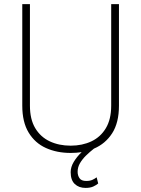

<svg xmlns="http://www.w3.org/2000/svg" viewBox="-20 -731 685 930"><path d="M518.6 -710.9H556.2V-219.2Q556.2 -136.7 523.4 -85.7Q490.7 -34.7 435.1 -11.2Q414.1 5.4 396.2 22.9Q378.4 40.5 367.2 59.8Q356 79.1 356 101.1Q356 118.7 365 132.1Q374 145.5 397.9 145.5Q416 145.5 428 139.9Q439.9 134.3 448.2 127.9L455.6 157.7Q446.8 165.5 431.9 172.4Q417 179.2 394.5 179.2Q362.3 179.2 342.3 160.4Q322.3 141.6 322.3 103Q322.3 78.1 337.2 53.2Q352.1 28.3 375.5 5.9Q350.1 9.8 322.3 9.8Q255.4 9.8 202.4 -14.2Q149.4 -38.1 118.7 -88.9Q87.9 -139.6 87.9 -219.2V-710.9H125V-219.2Q125 -153.3 150.6 -110.4Q176.3 -67.4 220.9 -46.4Q265.6 -25.4 322.3 -25.4Q378.4 -25.4 422.9 -46.4Q467.3 -67.4 492.9 -110.4Q518.6 -153.3 518.6 -219.2Z"/></svg>

Font: Robert Sans ExtraLight
Style: Regular
Weight: 250
Designer: Christian Robertson (extended by Adam Twardoch)
Foundry: Google
Version: Version 12.135;April 2, 2019;FontCreator 11.5.0.2425 64-bit;